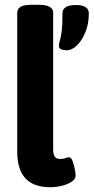

<svg xmlns="http://www.w3.org/2000/svg" viewBox="-20 -774 391 802"><path d="M189 8Q52 8 52 -140V-721Q52 -737 66 -745.5Q80 -754 113 -754H141Q173 -754 187.5 -745.5Q202 -737 202 -721V-152Q202 -130 208.5 -120Q215 -110 232 -110Q246 -110 253.5 -113.5Q261 -117 269 -117Q277 -117 283 -101.5Q289 -86 292.5 -67.5Q296 -49 296 -40Q296 -26 279.5 -15Q263 -4 238.5 2Q214 8 189 8ZM260 -564Q247 -564 236.5 -567.5Q226 -571 226 -584Q226 -592 230 -604Q234 -616 237.5 -642.5Q241 -669 241 -718Q241 -753 297 -753Q351 -753 351 -718Q351 -674 336.5 -639Q322 -604 301 -584Q280 -564 260 -564Z"/></svg>

Font: Asap Semi Condensed
Style: Bold
Weight: 700
Width: 4
Designer: Pablo Cosgaya
Foundry: Omnibus-Type
Version: Version 3.001; ttfautohint (v1.8.4.7-5d5b)